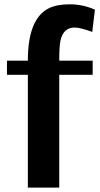

<svg xmlns="http://www.w3.org/2000/svg" viewBox="-20 -855 457 875"><path d="M400.4 -709.5Q346.2 -729.5 320.3 -729.5Q269 -729.5 255.9 -671.4Q250 -644.5 250 -581.5V-578.6H402.3V-514.2H250V0H106.9V-514.2H11.7V-578.6H106.9Q106.9 -770 202.6 -817.4Q239.3 -835.4 298.3 -835.4Q357.4 -835.4 412.6 -811Z"/></svg>

Font: Dhyana
Style: Bold
Weight: 700
Foundry: Vernon Adams
Version: Version 1.002; ttfautohint (v0.8.51-6076)